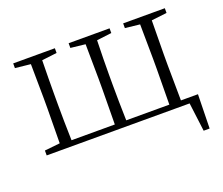

<svg xmlns="http://www.w3.org/2000/svg" viewBox="-111 -673 1156 996"><g transform="rotate(-20 466.5 -175.0)"><path d="M46 0V-27L131 -36L133 -226V-283L131 -473L46 -482V-508H276V-482L193 -472Q191 -363 191 -283V-226Q191 -142 194 -30H433L435 -226V-283L433 -473L352 -482V-508H578V-482L496 -472Q493 -363 493 -283V-226Q493 -142 496 -30H734L736 -226V-283L734 -473L653 -482V-508H883V-482L798 -472L796 -283V-226L798 -30H892L888 158H855L835 0Z"/></g></svg>

Font: Minh Nguyen ExtraLight
Style: Regular
Weight: 250
Designer: Ryoko NISHIZUKA 西塚涼子 (kana & ideographs); Frank Grießhammer (Latin, Greek & Cyrillic); Wenlong ZHANG 张文龙 (bopomofo); San
Foundry: Adobe
Version: Version 1.100;July 7, 2023;FontCreator 14.0.0.2814 64-bit